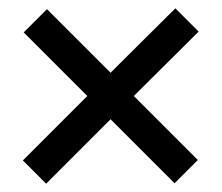

<svg xmlns="http://www.w3.org/2000/svg" viewBox="-20 -553 533 462"><path d="M91 -111 246 -266 400 -112 456 -168 302 -322 458 -477 402 -533 246 -378 93 -531 37 -475 190 -322 35 -167Z"/></svg>

Font: Hibana SubMedium
Style: Regular
Weight: 500
Width: 6
Designer: pygmalion
Foundry: ybstudio
Version: Version 0.930;hotconv 1.0.109;makeotfexe 2.5.65596